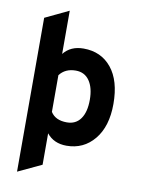

<svg xmlns="http://www.w3.org/2000/svg" viewBox="-98 -778 767 1041"><g transform="rotate(10 285.5 -257.5)"><path d="M309 12Q239 12 200 -37V136L70 197V-650L200 -712V-474Q239 -523 310 -523Q407 -523 464 -453Q521 -383 521 -255Q521 -131 462 -59.5Q403 12 309 12ZM289 -113Q338 -113 364.5 -150Q391 -187 391 -255Q391 -321 364.5 -359.5Q338 -398 289 -398Q231 -398 200 -357V-155Q226 -113 289 -113Z"/></g></svg>

Font: OVRPSS Recut ExtraBold
Style: Regular
Weight: 800
Designer: Giant Group
Foundry: Giant Group
Version: Version 1.001;hotconv 1.0.109;makeotfexe 2.5.65596